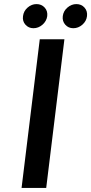

<svg xmlns="http://www.w3.org/2000/svg" viewBox="-20 -919 446 939"><path d="M85.5 0 174.5 -727H295L206 0ZM143.5 -781Q120 -781 104.5 -798.2Q89 -815.5 92.5 -840Q95.5 -865 115 -882Q134.5 -899 158.5 -899Q183 -899 198.5 -882Q214 -865 211 -840Q207.5 -815.5 187.8 -798.2Q168 -781 143.5 -781ZM338.5 -781Q314.5 -781 299.2 -798.2Q284 -815.5 287 -840Q290 -865 309.8 -882Q329.5 -899 353.5 -899Q378 -899 393.2 -882Q408.5 -865 405.5 -840Q402.5 -815.5 382.8 -798.2Q363 -781 338.5 -781Z"/></svg>

Font: Expletus Sans SemiBold
Style: Italic
Weight: 600
Italic angle: -7°
Version: Version 7.500